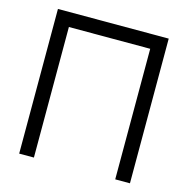

<svg xmlns="http://www.w3.org/2000/svg" viewBox="-106 -822 903 923"><g transform="rotate(15 345.5 -360.0)"><path d="M70 0V-720H621.3V0H548V-649.7H143.3V0Z"/></g></svg>

Font: Manrope ExtraLight
Style: Regular
Weight: 200
Designer: Mikhail Sharanda
Foundry: Mikhail Sharanda
Version: Version 4.505